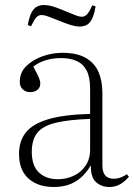

<svg xmlns="http://www.w3.org/2000/svg" viewBox="-20 -733 535 767"><path d="M195 14Q131 14 93.5 -20Q56 -54 56 -118Q56 -169 82.5 -203Q109 -237 170.5 -256Q232 -275 340 -278V-378Q340 -424 326.5 -450.5Q313 -477 287 -489Q261 -501 225 -501Q190 -501 161.5 -492Q133 -483 113 -467Q124 -447 130 -434.5Q136 -422 138.5 -414Q141 -406 141 -399Q141 -384 130 -374.5Q119 -365 100 -365Q83 -365 71 -376Q59 -387 59 -406Q59 -444 85.5 -469.5Q112 -495 150.5 -508.5Q189 -522 229 -522Q288 -522 323 -501.5Q358 -481 373.5 -445.5Q389 -410 389 -361V-74Q389 -45 400.5 -32Q412 -19 434 -19Q450 -19 463.5 -24.5Q477 -30 487 -37L495 -27Q479 -8 460 3Q441 14 417 14Q385 14 363.5 -5.5Q342 -25 343 -73Q325 -42 302 -22.5Q279 -3 252.5 5.5Q226 14 195 14ZM211 -17Q243 -17 272.5 -30Q302 -43 321 -70Q340 -97 340 -135V-258Q254 -255 202.5 -242.5Q151 -230 129 -202.5Q107 -175 107 -126Q107 -71 135.5 -44Q164 -17 211 -17ZM299 -627Q283 -627 264.5 -632.5Q246 -638 219 -649Q196 -658 182 -663.5Q168 -669 160 -671Q152 -673 146 -673Q134 -673 125.5 -664Q117 -655 104 -628L91 -633Q97 -666 106 -683Q115 -700 127.5 -706.5Q140 -713 155 -713Q170 -713 187 -708.5Q204 -704 235 -691Q271 -676 284.5 -671Q298 -666 307 -666Q317 -666 326 -674Q335 -682 349 -712L362 -707Q356 -673 346.5 -655.5Q337 -638 324.5 -632.5Q312 -627 299 -627Z"/></svg>

Font: Literata 60pt ExtraLight
Style: Regular
Weight: 250
Designer: Latin by Veronika Burian and Jose Scaglione. Greek by Irene Vlachou. Cyrillic by Vera Evstafieva.
Foundry: TypeTogether
Version: Version 3.103;gftools[0.9.29]